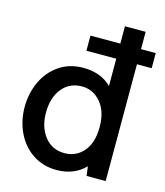

<svg xmlns="http://www.w3.org/2000/svg" viewBox="-113 -836 803 932"><g transform="rotate(15 288.5 -370.0)"><path d="M577 -587H503V0H407L401 -47Q346 10 257 10Q191 10 139 -24Q87 -58 58.5 -117Q30 -176 30 -246Q30 -315 57.5 -374Q85 -433 136.5 -468Q188 -503 257 -503Q345 -503 399 -450V-587H249V-663H399V-750H503V-663H577ZM407 -246Q407 -323 369 -368.5Q331 -414 274 -414Q211 -414 174 -367.5Q137 -321 137 -246Q137 -174 174 -126.5Q211 -79 274 -79Q332 -79 369.5 -122.5Q407 -166 407 -246Z"/></g></svg>

Font: Cabin Medium
Style: Regular
Weight: 500
Designer: Pablo Impallari
Foundry: Pablo Impallari. http://www.impallari.com Igino Marini. http://www.ikern.com
Version: Version 2.200